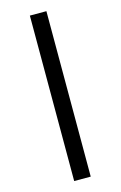

<svg xmlns="http://www.w3.org/2000/svg" viewBox="-147 -827 705 1121"><g transform="rotate(-15 205.5 -266.0)"><path d="M155 -766H255V234H155Z"/></g></svg>

Font: Noto Sans Arabic ExtCond SemBd
Style: Regular
Weight: 600
Width: 2
Designer: Monotype Design Team, Nadine Chahine, Nizar Qandah and Khaled Hosny
Foundry: Monotype Imaging Inc.
Version: Version 2.012; ttfautohint (v1.8.4.7-5d5b)